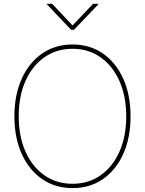

<svg xmlns="http://www.w3.org/2000/svg" viewBox="-20 -967 752 996"><path d="M356.4 8.8Q266.6 8.8 198.5 -38.1Q130.4 -85 92.5 -168.9Q54.7 -252.9 54.7 -363.3Q54.7 -474.6 92.8 -558.6Q130.9 -642.6 198.7 -689.5Q266.6 -736.3 356.4 -736.3Q445.8 -736.3 513.7 -689.5Q581.5 -642.6 619.4 -558.6Q657.2 -474.6 657.2 -363.3Q657.2 -252.4 619.4 -168.5Q581.5 -84.5 513.7 -37.8Q445.8 8.8 356.4 8.8ZM356.4 -13.7Q439 -13.7 501.7 -57.6Q564.5 -101.6 599.6 -180.4Q634.8 -259.3 634.8 -363.3Q634.8 -467.8 599.6 -546.6Q564.5 -625.5 501.7 -669.7Q439 -713.9 356.4 -713.9Q273.9 -713.9 210.9 -670.2Q147.9 -626.5 112.5 -547.6Q77.1 -468.8 77.1 -363.3Q77.1 -259.8 112.1 -180.9Q147 -102.1 210 -57.9Q272.9 -13.7 356.4 -13.7ZM250.5 -947.3 356.4 -835 462.9 -947.3H490.7V-945.3L363.3 -812H349.1L222.7 -945.3V-947.3Z"/></svg>

Font: Inter 24pt Thin
Style: Regular
Weight: 250
Designer: Rasmus Andersson
Foundry: rsms
Version: Version 4.001;git-66647c0bb